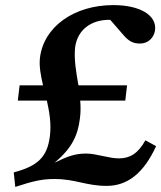

<svg xmlns="http://www.w3.org/2000/svg" viewBox="-20 -721 633 754"><path d="M34 -44 40 13C113 -11 147 -18 194 -18C277 -18 318 9 399 9C480 9 544 -40 593 -147L551 -170C522 -118 490 -99 447 -99C407 -99 358 -118 319 -118C276 -118 247 -108 194 -82C263 -139 286 -190 294 -257C297 -280 297 -303 295 -326H472L479 -386H288C279 -438 270 -489 275 -535C284 -605 340 -645 413 -643L466 -582C487 -558 504 -550 530 -550C562 -550 585 -573 589 -603C596 -662 528 -701 425 -701C271 -701 152 -616 137 -495C133 -461 140 -425 149 -386H57L50 -326H164C174 -281 182 -235 176 -187C166 -105 129 -69 34 -44Z"/></svg>

Font: TPK Tissa Web SemiBold
Style: Italic
Weight: 600
Italic angle: -7°
Designer: Jacques Le Bailly, Suppakit Chalermlarp | Katatrad Co.,Ltd.
Foundry: Jacques Le Bailly, Cadson Demak Co.,Ltd.
Version: Version 5.000;Glyphs 3.1.2 (3151)